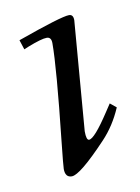

<svg xmlns="http://www.w3.org/2000/svg" viewBox="-56 -441 357 488"><g transform="rotate(-10 122.0 -197.5)"><path d="M166 -385 143.1 -102.1Q143.1 -79.1 150.4 -79.1Q164.3 -79.1 204.6 -140.6L218 -160.9L233.9 -147.9Q214.8 -103.3 184.1 -71Q112.5 4.9 91.1 4.9Q74 4.9 74 -17.1Q74 -24.9 80.6 -86.7Q101.1 -274.2 101.1 -336.9Q101.1 -353 89.1 -353Q75.7 -353 39.8 -338.9L28.1 -334L20 -358.9Q135 -399.9 155 -399.9Q166 -399.9 166 -385Z"/></g></svg>

Font: Linden Hill
Style: Italic
Weight: 400
Italic angle: -5.60001°
Version: Version 1.201